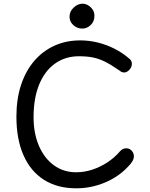

<svg xmlns="http://www.w3.org/2000/svg" viewBox="-20 -999 811 1041"><path d="M681 -681Q687 -677 691 -669.5Q695 -662 695 -654Q695 -641 688.5 -630Q682 -619 672.5 -612.5Q663 -606 653 -606Q642 -606 634 -612Q626 -618 618 -623Q579 -650 547.5 -665.5Q516 -681 483.5 -687.5Q451 -694 408 -694Q334 -694 278.5 -654.5Q223 -615 192.5 -541Q162 -467 162 -363Q162 -276 191 -208.5Q220 -141 272 -103Q324 -65 393 -65Q437 -65 480 -79Q523 -93 562 -118.5Q601 -144 630 -178Q638 -187 646.5 -191Q655 -195 665 -195Q676 -195 685 -189.5Q694 -184 700 -174Q706 -164 706 -152Q706 -139 698 -125Q690 -111 673 -94Q621 -39 547 -8.5Q473 22 393 22Q291 22 218.5 -24Q146 -70 107.5 -157Q69 -244 69 -367Q69 -462 94 -538Q119 -614 165 -668Q211 -722 274.5 -751Q338 -780 415 -780Q463 -780 510 -768.5Q557 -757 600.5 -735Q644 -713 681 -681ZM426 -844Q399 -844 378 -862.5Q357 -881 357 -909Q357 -937 379.5 -958Q402 -979 427 -979Q443 -979 457.5 -970.5Q472 -962 482 -947.5Q492 -933 492 -913Q492 -883 472 -863.5Q452 -844 426 -844Z"/></svg>

Font: Playpen Sans Thai
Style: Regular
Weight: 400
Designer: Sirin Gunkloy, Laura Meseguer, Veronika Burian, José Scaglione
Foundry: TypeTogether
Version: Version 2.000